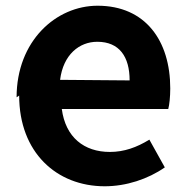

<svg xmlns="http://www.w3.org/2000/svg" viewBox="-20 -595 667 671"><path d="M47 -261C47 -62 178 56 346 56C421 56 497 31 556 -10L502 -107C458 -80 414 -64 364 -64C274 -64 209 -115 196 -214H568C572 -228 575 -257 575 -286C575 -453 488 -575 321 -575C176 -575 38 -452 38 -255ZM190 -316C201 -404 257 -449 320 -449C397 -449 433 -397 433 -314Z"/></svg>

Font: GenEiGothic-pro-Regular
Style: Bold
Weight: 700
Designer: Ryoko NISHIZUKA (kana & ideographs); Paul D. Hunt (Latin, Greek & Cyrillic); Wenlong ZHANG (bopomofo); Sandoll Communica
Foundry: Adobe Systems Incorporated; o_tamon
Version: Version 1.000.140830